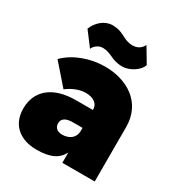

<svg xmlns="http://www.w3.org/2000/svg" viewBox="-174 -842 899 966"><g transform="rotate(30 275.5 -359.0)"><path d="M214 -603C237 -603 255 -595 273 -587C290 -579 311 -570 345 -570C383 -570 436 -600 448 -638L396 -725C383 -697 358 -688 337 -688C308 -688 292 -697 276 -705C258 -714 238 -726 199 -726C154 -726 115 -691 98 -648L160 -566C161 -574 181 -603 214 -603ZM272 -527C187 -527 99 -496 44 -440L146 -323C181 -350 220 -364 254 -364C295 -364 326 -344 326 -312V-307H228C90 -307 19 -239 19 -139C19 -41 88 8 179 8C259 8 303 -14 326 -60V0H514V-316C514 -461 396 -527 272 -527ZM253 -122C222 -122 208 -140 208 -162C208 -190 230 -203 271 -203H326V-185C326 -145 295 -122 253 -122Z"/></g></svg>

Font: Arthouse Owned Black
Style: Regular
Weight: 900
Designer: Jeremy Tribby
Foundry: Tribby Type
Version: Version 1.000;PS 001.000;hotconv 1.0.88;makeotf.lib2.5.64775